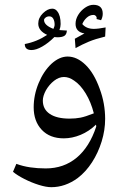

<svg xmlns="http://www.w3.org/2000/svg" viewBox="-20 -710 508 798"><path d="M193 68Q172 68 141.5 58.5Q111 49 81.5 34Q52 19 34 4L48 -29Q75 -19 105.5 -14.5Q136 -10 170 -10Q245 -10 298.5 -54.5Q352 -99 380 -184L379 -192Q350 -164 315 -149.5Q280 -135 245 -135Q187 -135 153.5 -170.5Q120 -206 120 -264Q120 -315 140.5 -364.5Q161 -414 194 -445Q227 -475 261 -475Q300 -475 335.5 -440.5Q371 -406 394 -342Q406 -310 411.5 -278.5Q417 -247 417 -216Q417 -169 402.5 -122Q388 -75 362.5 -35.5Q337 4 303 30Q251 68 193 68ZM269 -217Q294 -217 314.5 -221Q335 -225 370 -239Q358 -286 336 -322Q314 -358 288 -375Q267 -390 246 -390Q225 -390 205 -374.5Q185 -359 171 -335Q158 -311 158 -292Q158 -256 187 -236.5Q216 -217 269 -217ZM111 -502Q83 -502 83 -527Q109 -532 132 -541.5Q155 -551 176 -565Q139 -582 139 -612Q139 -636 158.5 -655Q178 -674 197 -674Q210 -674 218 -663Q232 -646 232 -610Q232 -598 227 -585L258 -583Q257 -567 247.5 -561Q238 -555 218 -555L206 -556Q181 -531 155.5 -516.5Q130 -502 111 -502ZM202 -590 204 -595Q206 -599 206.5 -602Q207 -605 207 -608Q207 -622 201.5 -632Q196 -642 185 -642Q176 -642 169.5 -637Q163 -632 163 -627Q163 -605 202 -590ZM294 -510 291 -549 331 -571Q294 -577 294 -611Q294 -630 305 -648Q316 -666 333.5 -678Q351 -690 368 -690Q407 -690 407 -653Q407 -639 400 -626L381 -631L382 -635Q382 -640 378 -644Q374 -648 369 -648Q353 -648 340.5 -636.5Q328 -625 322 -610Q339 -590 370 -590Q379 -590 391 -591.5Q403 -593 419 -596L417 -558Q376 -548 349.5 -537Q323 -526 294 -510Z"/></svg>

Font: Noto Naskh Arabic UI
Style: Regular
Weight: 400
Designer: Monotype Design Team, David Williams, Mohamad Dakak and Nizar Qandah
Foundry: Monotype Imaging Inc.
Version: Version 2.014